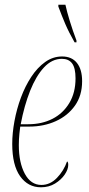

<svg xmlns="http://www.w3.org/2000/svg" viewBox="-20 -786 380 816"><path d="M154 10Q99 10 65.5 -37Q32 -84 32 -174Q32 -220 41.5 -271.5Q51 -323 69 -371.5Q87 -420 113 -459.5Q139 -499 172 -522.5Q205 -546 244 -546Q285 -546 307 -518.5Q329 -491 329 -441Q329 -380 298.5 -337Q268 -294 217 -271Q166 -248 104 -248H66Q65 -242 62.5 -218Q60 -194 60 -169Q60 -95 85.5 -47.5Q111 0 156 0Q193 0 222 -30Q251 -60 265 -100Q267 -99 268.5 -96Q270 -93 270 -85Q270 -66 255 -44Q240 -22 214 -6Q188 10 154 10ZM100 -258Q158 -258 203 -281Q248 -304 274.5 -348Q301 -392 301 -453Q301 -497 286.5 -516.5Q272 -536 243 -536Q201 -536 167 -499.5Q133 -463 108 -400Q83 -337 68 -258ZM297 -606Q272 -650 257.5 -684Q243 -718 228 -758V-766H258Q264 -738 276.5 -697Q289 -656 305 -614V-606Z"/></svg>

Font: Noto Serif Display ExtraCondensed Thin
Style: Italic
Weight: 100
Width: 2
Italic angle: -12°
Designer: Monotype Design Team
Foundry: Monotype Imaging Inc.
Version: Version 2.009